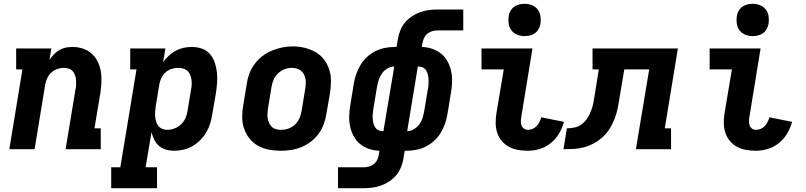

<svg xmlns="http://www.w3.org/2000/svg" viewBox="-20 -785 4240 1010"><path d="M29 0 98 -420H65V-530H250L240 -469Q250 -485 263 -498.5Q276 -512 292 -521.5Q308 -531 325.5 -534.5Q343 -538 361 -538Q389 -538 415.5 -529.5Q442 -521 462 -503Q482 -485 494 -460.5Q506 -436 510.5 -409Q515 -382 513.5 -353Q512 -324 508 -296L477 -110H510V0H325L377 -314Q380 -327 380.5 -340Q381 -353 380 -365.5Q379 -378 374.5 -390Q370 -402 362 -411Q354 -420 341.5 -424Q329 -428 316 -428Q299 -428 281.5 -422Q264 -416 250.5 -404Q237 -392 229 -375Q221 -358 218 -341L162 0Z M565 205V95H613L698 -420H665V-530H850L838 -458Q851 -476 868 -492Q885 -508 905 -518.5Q925 -529 946.5 -533.5Q968 -538 990 -538Q1017 -538 1042.5 -529Q1068 -520 1084.5 -500.5Q1101 -481 1109.5 -456.5Q1118 -432 1121 -405.5Q1124 -379 1122 -351Q1120 -323 1116 -296L1097 -186Q1093 -161 1086 -137Q1079 -113 1066 -90.5Q1053 -68 1034.5 -49Q1016 -30 993.5 -17Q971 -4 946.5 2Q922 8 897 8Q874 8 853 2Q832 -4 816.5 -17.5Q801 -31 791.5 -50Q782 -69 777 -90Q777 -90 777 -90Q777 -90 777 -90L746 95H806V205ZM860 -102Q879 -102 898.5 -109.5Q918 -117 933 -131.5Q948 -146 956 -165Q964 -184 967 -204L985 -314Q988 -327 988.5 -341Q989 -355 987 -367.5Q985 -380 980 -392Q975 -404 965.5 -412.5Q956 -421 943.5 -424.5Q931 -428 917 -428Q900 -428 882.5 -422.5Q865 -417 851 -404.5Q837 -392 829 -375Q821 -358 818 -341L800 -231Q798 -217 796.5 -202.5Q795 -188 796 -174.5Q797 -161 800.5 -147.5Q804 -134 812 -123.5Q820 -113 832.5 -107.5Q845 -102 860 -102Z M1456 8Q1424 8 1393 2Q1362 -4 1336 -19Q1310 -34 1291.5 -57.5Q1273 -81 1263.5 -110Q1254 -139 1254 -170.5Q1254 -202 1260 -234L1278 -344Q1282 -372 1292 -398.5Q1302 -425 1319.5 -448.5Q1337 -472 1360.5 -490Q1384 -508 1411 -519Q1438 -530 1465 -535.5Q1492 -541 1520 -541Q1552 -541 1582.5 -533.5Q1613 -526 1639 -511.5Q1665 -497 1683.5 -473Q1702 -449 1711.5 -420.5Q1721 -392 1721 -360Q1721 -328 1716 -296L1697 -186Q1693 -159 1683 -132Q1673 -105 1656 -81.5Q1639 -58 1615.5 -40Q1592 -22 1565 -11Q1538 0 1510.5 4Q1483 8 1456 8ZM1458 -102Q1478 -102 1498 -109Q1518 -116 1533 -131Q1548 -146 1556 -165Q1564 -184 1567 -204L1585 -314Q1589 -334 1588.5 -354.5Q1588 -375 1579.5 -392.5Q1571 -410 1553.5 -419Q1536 -428 1515 -428Q1495 -428 1476 -420.5Q1457 -413 1442 -398.5Q1427 -384 1419 -365Q1411 -346 1408 -326L1390 -216Q1388 -203 1387 -189Q1386 -175 1388 -162.5Q1390 -150 1395.5 -138Q1401 -126 1410 -117.5Q1419 -109 1432 -105.5Q1445 -102 1458 -102Z M1758 205V95H1893Q1906 95 1920 91.5Q1934 88 1945 79.5Q1956 71 1963 58.5Q1970 46 1972 32L1976 8Q1947 7 1920.5 -2Q1894 -11 1873.5 -28Q1853 -45 1840 -69.5Q1827 -94 1821.5 -121Q1816 -148 1817 -177Q1818 -206 1823 -234L1841 -344Q1845 -369 1853.5 -394Q1862 -419 1876 -442.5Q1890 -466 1910.5 -485Q1931 -504 1955 -516Q1979 -528 2005 -533Q2031 -538 2056 -538H2066L2073 -580Q2077 -603 2086 -625.5Q2095 -648 2110.5 -666.5Q2126 -685 2147 -699Q2168 -713 2190.5 -721Q2213 -729 2236 -732Q2259 -735 2282 -735H2417V-625H2282Q2269 -625 2255.5 -621.5Q2242 -618 2230.5 -609.5Q2219 -601 2212.5 -588.5Q2206 -576 2203 -562L2199 -538Q2228 -537 2254.5 -528Q2281 -519 2301.5 -502Q2322 -485 2335 -460.5Q2348 -436 2353.5 -409Q2359 -382 2358 -353Q2357 -324 2352 -296L2334 -186Q2330 -161 2321.5 -136Q2313 -111 2299 -87.5Q2285 -64 2264.5 -45Q2244 -26 2220 -14Q2196 -2 2170 3Q2144 8 2119 8H2109L2102 50Q2098 73 2089 95.5Q2080 118 2064.5 136.5Q2049 155 2028 169Q2007 183 1984.5 191Q1962 199 1939 202Q1916 205 1893 205ZM2122 -95Q2140 -95 2157.5 -105.5Q2175 -116 2186.5 -132Q2198 -148 2203.5 -166.5Q2209 -185 2212 -203L2230 -312Q2233 -325 2234 -338Q2235 -351 2234.5 -364Q2234 -377 2231.5 -389.5Q2229 -402 2223 -412.5Q2217 -423 2206 -429Q2195 -435 2182 -435H2178ZM1993 -95H1997L2054 -435Q2035 -435 2017.5 -424.5Q2000 -414 1989 -398Q1978 -382 1972 -363.5Q1966 -345 1963 -327L1945 -218Q1943 -205 1941.5 -192Q1940 -179 1940.5 -166Q1941 -153 1943.5 -140.5Q1946 -128 1952 -117.5Q1958 -107 1969 -101Q1980 -95 1993 -95Z M2757 8Q2730 8 2704.5 3.5Q2679 -1 2657.5 -12.5Q2636 -24 2620 -43Q2604 -62 2596 -85.5Q2588 -109 2587.5 -135Q2587 -161 2591 -187L2630 -420H2513V-530H2781L2722 -169Q2720 -158 2720 -146.5Q2720 -135 2723.5 -125Q2727 -115 2736 -108.5Q2745 -102 2757 -102Q2769 -102 2781.5 -107Q2794 -112 2803 -122Q2812 -132 2818 -143.5Q2824 -155 2827 -168L2947 -144Q2938 -112 2921 -83Q2904 -54 2877.5 -32.5Q2851 -11 2819.5 -1.5Q2788 8 2757 8ZM2739 -595Q2719 -595 2700.5 -602.5Q2682 -610 2670.5 -625Q2659 -640 2656 -660Q2653 -680 2656 -701Q2658 -715 2665.5 -728Q2673 -741 2685 -749.5Q2697 -758 2711 -761.5Q2725 -765 2739 -765Q2760 -765 2778.5 -757.5Q2797 -750 2808.5 -735Q2820 -720 2823 -700Q2826 -680 2823 -659Q2820 -645 2813 -632Q2806 -619 2794 -610.5Q2782 -602 2767.5 -598.5Q2753 -595 2739 -595Z M2944 0 2962 -110Q2982 -110 3003 -114.5Q3024 -119 3041.5 -132.5Q3059 -146 3070.5 -164.5Q3082 -183 3089.5 -202.5Q3097 -222 3101 -242.5Q3105 -263 3108 -283L3130 -420H3097V-530H3546L3477 -110H3510V0H3325L3395 -420H3264L3238 -265Q3234 -238 3228.5 -212Q3223 -186 3212.5 -159Q3202 -132 3187 -108Q3172 -84 3151 -64.5Q3130 -45 3104 -31Q3078 -17 3051.5 -10Q3025 -3 2998 -1.5Q2971 0 2944 0Z M3957 8Q3930 8 3904.5 3.5Q3879 -1 3857.5 -12.5Q3836 -24 3820 -43Q3804 -62 3796 -85.5Q3788 -109 3787.5 -135Q3787 -161 3791 -187L3830 -420H3713V-530H3981L3922 -169Q3920 -158 3920 -146.5Q3920 -135 3923.5 -125Q3927 -115 3936 -108.5Q3945 -102 3957 -102Q3969 -102 3981.5 -107Q3994 -112 4003 -122Q4012 -132 4018 -143.5Q4024 -155 4027 -168L4147 -144Q4138 -112 4121 -83Q4104 -54 4077.5 -32.5Q4051 -11 4019.5 -1.5Q3988 8 3957 8ZM3939 -595Q3919 -595 3900.5 -602.5Q3882 -610 3870.5 -625Q3859 -640 3856 -660Q3853 -680 3856 -701Q3858 -715 3865.5 -728Q3873 -741 3885 -749.5Q3897 -758 3911 -761.5Q3925 -765 3939 -765Q3960 -765 3978.5 -757.5Q3997 -750 4008.5 -735Q4020 -720 4023 -700Q4026 -680 4023 -659Q4020 -645 4013 -632Q4006 -619 3994 -610.5Q3982 -602 3967.5 -598.5Q3953 -595 3939 -595Z"/></svg>

Font: Iosevka Slab XBdEx
Style: Italic
Weight: 800
Width: 7
Italic angle: -9°
Monospace: yes
Designer: Belleve Invis
Foundry: Belleve Invis
Version: Version 11.1.1; ttfautohint (v1.8.3)